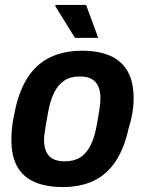

<svg xmlns="http://www.w3.org/2000/svg" viewBox="-20 -744 586 776"><path d="M234 12Q166 12 119.5 -8.5Q73 -29 49.5 -71Q26 -113 26 -179Q26 -202 28.5 -227.5Q31 -253 37 -279Q53 -368 88.5 -425.5Q124 -483 180 -511Q236 -539 311 -539Q379 -539 425.5 -518.5Q472 -498 496 -455.5Q520 -413 520 -347Q520 -317 515 -287Q510 -257 500 -226Q482 -144 447 -91.5Q412 -39 359 -13.5Q306 12 234 12ZM242 -92Q279 -92 304.5 -108Q330 -124 346.5 -157.5Q363 -191 372 -243Q378 -276 381 -295.5Q384 -315 385 -326.5Q386 -338 386 -347Q386 -376 377 -395.5Q368 -415 350 -425Q332 -435 302 -435Q265 -435 240 -418.5Q215 -402 198.5 -369Q182 -336 173 -283Q167 -251 164 -231Q161 -211 159.5 -199.5Q158 -188 158 -179Q158 -150 167 -130.5Q176 -111 194.5 -101.5Q213 -92 242 -92ZM283 -591 203 -720 205 -724H328L377 -591Z"/></svg>

Font: Archivo SemiCondensed
Style: Bold Italic
Weight: 700
Width: 4
Italic angle: -10°
Designer: Hector Gatti
Foundry: Omnibus-Type
Version: Version 2.001